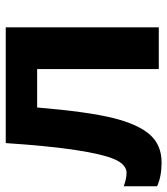

<svg xmlns="http://www.w3.org/2000/svg" viewBox="24 -610 596 685"><g transform="rotate(-90 322.5 -268.0)"><path d="M0 -6V-125Q27 -115 48 -115Q76 -115 95 -155Q134 -243 154 -546H567V0H418V-434H281Q266 -254 243 -161Q220 -71 183 -30.5Q146 10 85 10Q35 10 0 -6Z"/></g></svg>

Font: OpenSansMMV
Style: Bold
Weight: 700
Foundry: Ascender Corporation
Version: Version 4.001